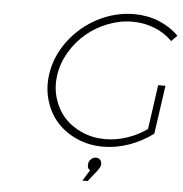

<svg xmlns="http://www.w3.org/2000/svg" viewBox="-59 -756 952 999"><g transform="rotate(5 417.5 -257.0)"><path d="M188 -350.1Q201.7 -445.3 262.2 -526.1Q322.8 -606.9 413.1 -653.6Q503.4 -700.2 602.1 -700.2Q671.4 -700.2 731.2 -676Q791 -651.9 835 -607.9L805.2 -577.1Q766.6 -616.7 712.4 -638.4Q658.2 -660.2 596.2 -660.2Q531.2 -660.2 468.3 -635.5Q405.3 -610.8 356.2 -569.3Q307.1 -527.8 273.2 -470.5Q239.3 -413.1 230 -350.1Q220.7 -286.6 238 -229Q255.4 -171.4 292.5 -129.9Q329.6 -88.4 385.7 -63.7Q441.9 -39.1 506.8 -39.1Q564 -39.1 620.6 -57.9Q677.2 -76.7 725.1 -110.8L757.8 -342.8H795.9L759.8 -89.8Q704.1 -47.4 636 -23.2Q567.9 1 499 1Q425.8 1 362.8 -26.9Q299.8 -54.7 258.1 -101.6Q216.3 -148.4 197 -213.6Q177.7 -278.8 188 -350.1ZM408.2 186 443.8 128.9Q426.8 120.6 430.2 96.2Q432.1 81.1 443.6 71Q455.1 61 469.2 61Q482.9 61 491.5 71.3Q500 81.5 498 97.2Q496.1 109.4 481 128.9L436 186Z"/></g></svg>

Font: Trueno UltraLight
Style: Italic
Weight: 250
Designer: Julieta Ulanovsky
Foundry: Julieta Ulanovsky
Version: Version 3.001b | FøM Fix